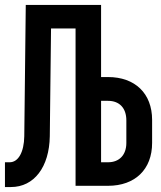

<svg xmlns="http://www.w3.org/2000/svg" viewBox="-28 -750 648 775"><path d="M16 5C110 5 171 -76 173 -200L178 -635H277V0H408C517 0 586 -66 586 -173V-266C586 -373 517 -439 408 -439H380V-730H76L70 -200C69 -136 46 -95 11 -95H-8V5ZM380 -343H408C454 -343 482 -314 482 -264V-173C482 -125 454 -95 408 -95H380Z"/></svg>

Font: Tekne LDO
Style: Bold
Weight: 700
Monospace: yes
Designer: Alessio Laiso, Mario Rullo, Paolo Rosset
Foundry: Alessio Laiso
Version: Version 1.000;hotconv 1.0.109;makeotfexe 2.5.65596